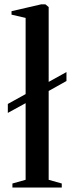

<svg xmlns="http://www.w3.org/2000/svg" viewBox="-20 -838 324 858"><path d="M35.5 0V-18L94.5 -34.5V-377L15 -333.5V-373.5L94.5 -417.5V-758L31.5 -772.5V-788L163.5 -818.5H183L197.5 -806.5V-472L277 -516V-476L197.5 -431.5V-34.5L256 -18V0Z"/></svg>

Font: Merriweather 144pt Medium
Style: Regular
Weight: 500
Version: Version 2.100